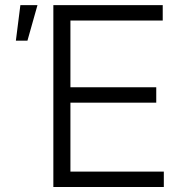

<svg xmlns="http://www.w3.org/2000/svg" viewBox="-20 -748 732 768"><path d="M193.4 0V-727.5H630.9V-666H261.7V-398.9H605V-337.4H261.7V-61.5H635.3V0ZM43.5 -585.4 61.5 -727.5H129.9L89.8 -585.4Z"/></svg>

Font: Inter 20pt Light
Style: Regular
Weight: 300
Version: Version 4.001;git-66647c0bb